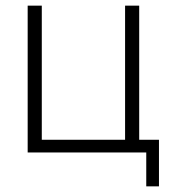

<svg xmlns="http://www.w3.org/2000/svg" viewBox="-20 -540 612 680"><path d="M498 120V0H78V-520H128V-45H423V-520H473V-45H543V120Z"/></svg>

Font: Raleway-v4020 Light
Style: Regular
Weight: 300
Designer: Matt McInerney, Pablo Impallari, Rodrigo Fuenzalida
Foundry: Matt McInerney, Pablo Impallari, Rodrigo Fuenzalida
Version: Version 4.020;PS 004.020;hotconv 1.0.88;makeotf.lib2.5.64775